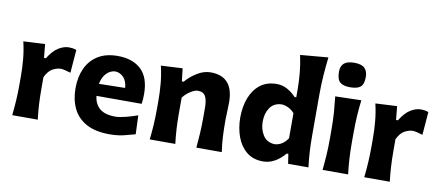

<svg xmlns="http://www.w3.org/2000/svg" viewBox="-68 -1010 2948 1284"><g transform="rotate(10 1406.0 -367.5)"><path d="M57 0Q63 -53.5 66 -103.8Q69 -154 69 -216V-266Q69 -323 63.8 -381.2Q58.5 -439.5 44.5 -499L191 -506.5L200 -414H212.5Q246.5 -469 282.8 -490.8Q319 -512.5 351.5 -512.5Q362.5 -512.5 376.8 -510.8Q391 -509 403.5 -503.5L391 -347Q373 -352.5 354.2 -357.2Q335.5 -362 323 -362Q300 -362 270.2 -347.2Q240.5 -332.5 218.5 -286.5V-208Q218.5 -152 221.2 -102.8Q224 -53.5 230.5 0Z M719 13Q622.5 13 561.2 -20.8Q500 -54.5 471.2 -114.2Q442.5 -174 442.5 -251Q442.5 -328 469.5 -386.8Q496.5 -445.5 550.2 -479Q604 -512.5 684 -512.5Q786 -512.5 843.5 -458Q901 -403.5 901 -291.5Q901 -254 896.5 -225H589.5Q595.5 -170 631.2 -140Q667 -110 737 -110Q764 -110 806.8 -120.8Q849.5 -131.5 887.5 -145.5L892.5 -17.5Q861.5 -9 818.5 2Q775.5 13 719 13ZM685.5 -408Q650 -405.5 625 -378.5Q600 -351.5 591.5 -307L769 -310.5Q766 -355.5 742.8 -380.8Q719.5 -406 685.5 -408Z M991 0Q997 -53.5 1000 -103.8Q1003 -154 1003 -216V-266Q1003 -323 997.8 -381.2Q992.5 -439.5 978.5 -499L1125 -506.5L1135 -419.5H1147.5Q1178 -456.5 1223.5 -484.5Q1269 -512.5 1315 -512.5Q1470.5 -512.5 1470.5 -335.5Q1470.5 -302.5 1468.8 -272Q1467 -241.5 1467 -216Q1467 -154 1469.5 -103.8Q1472 -53.5 1480 0H1307.5Q1312.5 -53.5 1315.2 -102.8Q1318 -152 1318 -208V-271.5Q1318 -324.5 1303.5 -350.5Q1289 -376.5 1251.5 -376.5Q1231 -376.5 1201.2 -357.2Q1171.5 -338 1152.5 -312V-208Q1152.5 -152 1155.2 -102.8Q1158 -53.5 1164.5 0Z M1762 13.5Q1693.5 13.5 1649 -23.5Q1604.5 -60.5 1583 -120.5Q1561.5 -180.5 1561.5 -250Q1561.5 -324.5 1584.5 -383.8Q1607.5 -443 1652.2 -477.8Q1697 -512.5 1763.5 -512.5Q1802.5 -512.5 1836 -494.2Q1869.5 -476 1895 -447.5H1907V-493.5Q1907 -554.5 1901.5 -613Q1896 -671.5 1883 -731L2072.5 -747.5Q2065.5 -688.5 2060.8 -625.5Q2056 -562.5 2056 -493.5V-216Q2056 -154 2059 -103.8Q2062 -53.5 2068.5 0H1930.5L1920.5 -66H1910Q1841.5 13.5 1762 13.5ZM1818.5 -113.5Q1872 -116.5 1907 -169.5V-339.5Q1889 -360.5 1865.5 -371.8Q1842 -383 1819 -384Q1766 -381.5 1740 -342.8Q1714 -304 1714 -249Q1714 -197 1739.5 -156.5Q1765 -116 1818.5 -113.5Z M2164.5 0Q2170 -53.5 2173.2 -103.8Q2176.5 -154 2176.5 -216V-266Q2176.5 -340.5 2172.5 -393Q2168.5 -445.5 2162.5 -499L2339 -503.5Q2332.5 -449 2329 -395.5Q2325.5 -342 2325.5 -266V-216Q2325.5 -154 2328.5 -103.8Q2331.5 -53.5 2338 0ZM2249.5 -576Q2202 -576 2180.2 -595.2Q2158.5 -614.5 2158.5 -667Q2158.5 -704 2180.2 -723.2Q2202 -742.5 2250.5 -742.5Q2298.5 -742.5 2320 -721.8Q2341.5 -701 2341.5 -661.5Q2341.5 -613 2320 -594.5Q2298.5 -576 2249.5 -576Z M2447.5 0Q2453.5 -53.5 2456.5 -103.8Q2459.5 -154 2459.5 -216V-266Q2459.5 -323 2454.2 -381.2Q2449 -439.5 2435 -499L2581.5 -506.5L2590.5 -414H2603Q2637 -469 2673.2 -490.8Q2709.5 -512.5 2742 -512.5Q2753 -512.5 2767.2 -510.8Q2781.5 -509 2794 -503.5L2781.5 -347Q2763.5 -352.5 2744.8 -357.2Q2726 -362 2713.5 -362Q2690.5 -362 2660.8 -347.2Q2631 -332.5 2609 -286.5V-208Q2609 -152 2611.8 -102.8Q2614.5 -53.5 2621 0Z"/></g></svg>

Font: Commissioner Flair
Style: Bold
Weight: 700
Designer: Kostas Bartsokas
Foundry: Kostas Bartsokas
Version: Version 1.000; ttfautohint (v1.8.3)